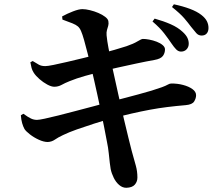

<svg xmlns="http://www.w3.org/2000/svg" viewBox="-20 -832 1040 907"><path d="M834.5 -588.3Q822.1 -588.6 812 -598.9Q801.9 -609.2 790.1 -626.7Q776.3 -647.4 755.9 -674Q735.5 -700.5 700.4 -730.5L710.5 -744.1Q752.4 -732.4 786.5 -717.4Q820.6 -702.4 843.2 -681.1Q859.2 -666.4 865.6 -652.7Q871.9 -638.9 871.6 -624.6Q871.3 -609.3 861.1 -598.6Q850.8 -588 834.5 -588.3ZM576.4 55.1Q558.4 55.1 543 41.9Q527.5 28.7 517.4 8.1Q507.2 -12.4 502.8 -33.4Q500.8 -43.6 498.6 -63Q496.4 -82.5 493.7 -108.5Q491.1 -134.6 485.3 -161.9Q479.2 -195 471.7 -232.8Q464.2 -270.6 456 -309.1Q447.9 -347.5 440.1 -383.6Q432.3 -419.6 425.3 -450.2Q418.3 -480.9 413.3 -502.1Q403.4 -542.1 394.3 -578.4Q385.2 -614.6 377.2 -642.8Q369.2 -671 363 -684.9Q357.2 -699 348.2 -707Q339.1 -714.9 322.3 -721.7Q305.6 -728.5 275 -739.5L273.5 -754.5Q297.1 -767.5 324.8 -778.2Q352.5 -788.9 369.1 -788.9Q384.6 -788.9 405 -783.9Q425.4 -779 444.6 -770.8Q463.8 -762.6 477.1 -752.3Q490.4 -742 491.9 -732.1Q494.1 -719.7 491.2 -710.1Q488.3 -700.4 485.3 -690.1Q482.3 -679.8 483.5 -665.2Q486.1 -638.6 492.2 -606.6Q498.3 -574.5 508 -525.6Q525.1 -447.7 539.4 -383.6Q553.7 -319.5 565.5 -269Q577.3 -218.5 586.7 -180.9Q596.2 -143.3 602.2 -119.2Q614.3 -75.6 621.7 -49.2Q629.1 -22.8 629.1 6.6Q629.1 26 616.9 40.2Q604.6 54.4 576.4 55.1ZM205.7 -161.2Q187 -161.2 163.6 -171.8Q140.1 -182.5 121.3 -197.2Q102.4 -211.9 95.6 -222.6Q89.2 -234.4 84.7 -249.9Q80.2 -265.4 78.5 -287.4L90.5 -294.6Q112.9 -278.3 126.5 -272Q140.1 -265.7 154.5 -265.7Q164.5 -265.7 191.2 -271.4Q218 -277.1 255.9 -286.6Q293.7 -296.1 336.2 -307.4Q378.6 -318.7 419.7 -329.4Q460.7 -340.1 493.7 -349.3Q528 -358.2 563.5 -367.6Q599.1 -376.9 633.3 -386.1Q667.5 -395.2 696.1 -403.9Q724.8 -412.7 744.8 -420Q763.2 -426.8 772.1 -432Q781 -437.1 788 -437.4Q817.5 -438 844.6 -430.8Q871.7 -423.7 889 -411.2Q906.3 -398.7 906.3 -382.4Q906.3 -367.4 897.2 -352.8Q888.2 -338.1 857.9 -335.4Q811.3 -331.4 770.1 -326.3Q728.9 -321.2 688.1 -313.6Q647.3 -306 602.2 -295.7Q557.1 -285.3 502 -270.8Q466 -261.3 424 -247.8Q382 -234.4 343.3 -220.7Q304.7 -207 278.1 -194.1Q254.2 -182.9 239.2 -172.4Q224.3 -162 205.7 -161.2ZM236.4 -422.2Q222.6 -422.2 203.3 -432.6Q184.1 -443 166.6 -458.2Q149.1 -473.4 139.4 -488.4Q131.7 -500.8 129.1 -511Q126.4 -521.2 123.4 -537.7L134.4 -543.8Q152 -533 163.8 -526.3Q175.7 -519.7 193.9 -519.7Q205.1 -519.7 232.6 -525.3Q260.2 -530.8 297 -539.5Q333.8 -548.2 372.7 -557.6Q411.6 -566.9 443.8 -575.3Q490.1 -587.5 521.2 -596.6Q552.4 -605.6 577.4 -613.7Q610.6 -625.1 629.3 -636.5Q648 -647.8 654.3 -648.1Q667.2 -648.4 685.1 -644.9Q703.1 -641.5 720.1 -635Q737.1 -628.5 748.2 -619.1Q759.4 -609.7 759.4 -598.8Q759.4 -580.8 749.2 -567.4Q739.1 -554 709.8 -548.8Q671.7 -542.1 624.9 -532.1Q578.1 -522.1 535.4 -512.6Q492.7 -503.1 466.6 -496.1Q425.7 -485.8 383 -473.7Q340.2 -461.6 308.9 -448.7Q286.7 -439.8 270.9 -431Q255 -422.2 236.4 -422.2ZM931.8 -664.1Q917.4 -664.3 907.4 -675.4Q897.5 -686.4 882.6 -705.4Q869.3 -723.5 850.3 -745.8Q831.2 -768 792.5 -798.8L801.4 -811.7Q843.9 -802.7 877.4 -790.1Q910.8 -777.5 931.2 -761.5Q949.9 -746.9 957.5 -731.5Q965.2 -716.1 964.9 -698.9Q964.6 -682.8 956 -673.3Q947.3 -663.8 931.8 -664.1Z"/></svg>

Font: Noto Serif SC ExtraLight
Style: Regular
Weight: 200
Designer: Ryoko NISHIZUKA 西塚涼子 (kana & ideographs); Frank Grießhammer (Latin, Greek & Cyrillic); Wenlong ZHANG 张文龙 (bopomofo); San
Foundry: Adobe
Version: Version 2.002-H1;hotconv 1.1.0;makeotfexe 2.6.0